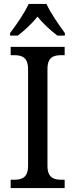

<svg xmlns="http://www.w3.org/2000/svg" viewBox="-20 -951 381 971"><path d="M31 -784V-771H70C104 -797 142 -832 170 -867C197 -832 236 -797 270 -771H308V-784C280 -822 235 -886 215 -931H125C105 -886 60 -822 31 -784ZM34 0H307V-42H292C252 -42 220 -52 220 -113V-601C220 -663 251 -672 292 -672H307V-714H34V-672H50C89 -672 122 -663 122 -601V-113C122 -51 89 -42 50 -42H34Z"/></svg>

Font: Noto Serif Armenian SemiCondensed
Style: Regular
Weight: 400
Width: 4
Designer: Monotype Design Team
Foundry: Monotype Imaging Inc.
Version: Version 2.008